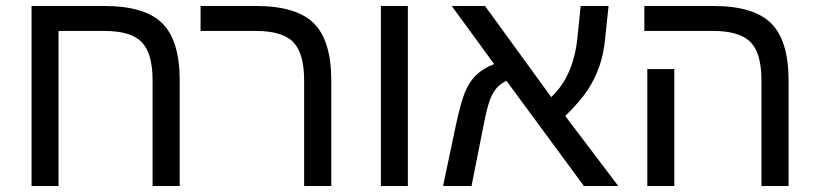

<svg xmlns="http://www.w3.org/2000/svg" viewBox="-20 -619 2724 639"><path d="M487.8 -352.1V0H578.1V-351.1C578.1 -439.6 558.8 -503.1 520 -541.5C481.3 -579.9 417 -599.1 327.1 -599.1H85V0H174.8V-516.1H326.2C386.1 -516.1 428 -503.6 451.9 -478.5C475.8 -453.5 487.8 -411.3 487.8 -352.1Z M1082.5 0V-351.1C1082.5 -439.6 1063.2 -503.1 1024.4 -541.5C985.7 -579.9 921.4 -599.1 831.5 -599.1H647.5V-516.1H830.6C890.5 -516.1 932.4 -503.6 956.3 -478.5C980.2 -453.5 992.2 -411.3 992.2 -352.1V0Z M1247.6 -599.1V0H1337.4V-599.1Z M1483.4 -599.1 1624.5 -405.8C1599.4 -395.7 1579.5 -383.5 1564.7 -369.1C1549.9 -354.8 1537.6 -336.1 1527.8 -313C1518.1 -289.9 1507.3 -250.5 1495.6 -194.8L1454.6 0H1549.3L1588.4 -196.8C1596.5 -238.4 1603.6 -267.6 1609.6 -284.2C1615.6 -300.8 1623 -314.2 1631.6 -324.5C1640.2 -334.7 1651.5 -343.3 1665.5 -350.1L1923.3 0H2037.6L1861.3 -232.9C1894.9 -266.1 1919.7 -294.9 1935.8 -319.3C1951.9 -343.8 1964.8 -370 1974.6 -397.9C1984.4 -425.9 1990.9 -457.4 1994.1 -492.2L2005.4 -599.1H1912.6L1901.4 -490.2C1892.3 -406.2 1863.3 -341.5 1814.5 -295.9L1594.2 -599.1Z M2224.1 0V-389.2H2134.3V0ZM2604.5 0V-351.1C2604.5 -439.6 2585.1 -503.1 2546.4 -541.5C2507.6 -579.9 2443.4 -599.1 2353.5 -599.1H2124.5V-516.1H2352.1C2411.6 -516.1 2453.5 -503.7 2477.8 -479C2502 -454.3 2514.2 -411.9 2514.2 -352.1V0Z"/></svg>

Font: Arimo
Style: Regular
Weight: 400
Designer: Steve Matteson
Foundry: Monotype Imaging Inc.
Version: Version 1.32